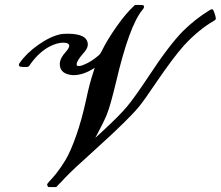

<svg xmlns="http://www.w3.org/2000/svg" viewBox="-20 -737 890 774"><path d="M259 -552Q259 -565 235 -565Q211 -565 181 -550Q140 -529 105 -482Q103 -479 101 -476Q99 -473 98 -472Q97 -471 95.5 -469.5Q94 -468 92.5 -467.5Q91 -467 88.5 -467Q86 -467 82 -467H75Q62 -467 59 -470Q56 -472 56 -475Q56 -480 60 -484Q86 -522 134 -556Q182 -590 224 -599Q233 -601 253 -601Q334 -601 334 -557Q334 -541 314 -520Q289 -491 289 -478Q289 -473 291 -472Q301 -468 320 -477Q348 -488 378 -514Q385 -520 390 -531Q412 -576 450 -630Q488 -684 520 -713L524 -717H540Q556 -717 559 -715Q564 -708 554 -697Q501 -633 448 -407Q425 -311 411 -276Q404 -259 392 -235Q380 -211 372 -196L364 -181L388 -203Q462 -271 493 -308.5Q524 -346 579 -429Q661 -554 718 -612Q768 -661 822 -694Q831 -700 835 -700Q840 -700 846 -680Q850 -668 850 -662Q850 -657 842 -653Q780 -617 721 -553Q679 -506 610 -405Q563 -335 541.5 -308.5Q520 -282 478 -241Q441 -204 368 -138Q271 -51 241 -19Q227 -3 218 5L207 17H175Q170 12 170 8Q170 3 180 -7Q190 -17 207 -38Q224 -59 244 -92Q264 -125 286.5 -188.5Q309 -252 327 -334Q341 -401 356 -445Q358 -450 360 -458L362 -464Q317 -434 276 -434Q221 -437 221 -479Q221 -502 247 -530Q259 -544 259 -552Z"/></svg>

Font: MathJax_Script
Style: Regular
Weight: 400
Version: Version 1.1